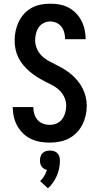

<svg xmlns="http://www.w3.org/2000/svg" viewBox="-20 -763 540 1038"><path d="M249 8Q223 8 197 3.5Q171 -1 147.5 -12Q124 -23 105 -41.5Q86 -60 73.5 -82.5Q61 -105 55 -130.5Q49 -156 49 -182Q49 -183 49 -183Q49 -183 49 -184H160Q160 -183 160 -183Q160 -183 160 -183Q160 -165 165.5 -147Q171 -129 183 -115Q195 -101 212.5 -94.5Q230 -88 249 -88Q268 -88 286 -95.5Q304 -103 315.5 -118.5Q327 -134 332.5 -153Q338 -172 338 -191Q338 -215 328 -237Q318 -259 300.5 -275.5Q283 -292 261.5 -303Q240 -314 218.5 -325Q197 -336 177 -349Q157 -362 139 -377.5Q121 -393 105.5 -411.5Q90 -430 79.5 -451.5Q69 -473 64 -496.5Q59 -520 59 -544Q59 -570 64.5 -596Q70 -622 81.5 -645.5Q93 -669 110.5 -688.5Q128 -708 151 -720.5Q174 -733 199.5 -738Q225 -743 251 -743Q277 -743 302.5 -738.5Q328 -734 350.5 -722Q373 -710 391 -691.5Q409 -673 420.5 -650.5Q432 -628 437.5 -602.5Q443 -577 443 -552Q443 -552 443 -551.5Q443 -551 443 -551H332Q332 -551 332 -551Q332 -551 332 -551Q332 -569 327.5 -586.5Q323 -604 312.5 -618Q302 -632 285.5 -639.5Q269 -647 251 -647Q233 -647 216 -638.5Q199 -630 189 -615Q179 -600 174.5 -581.5Q170 -563 170 -545Q170 -521 180 -498.5Q190 -476 207.5 -459.5Q225 -443 246 -432Q267 -421 288.5 -410Q310 -399 330.5 -386.5Q351 -374 369 -358Q387 -342 402 -323.5Q417 -305 427.5 -283.5Q438 -262 443.5 -238.5Q449 -215 449 -191Q449 -164 443 -138Q437 -112 425 -88.5Q413 -65 394 -45.5Q375 -26 351.5 -14Q328 -2 301.5 3Q275 8 249 8ZM239 255 197 216Q210 204 219 188.5Q228 173 234 156Q225 154 217.5 149Q210 144 205 137Q200 130 198 121.5Q196 113 196 104Q196 93 199.5 82.5Q203 72 210.5 64.5Q218 57 228.5 54Q239 51 250 51Q261 51 271.5 54Q282 57 289.5 64.5Q297 72 300.5 82.5Q304 93 304 104Q304 125 300 146Q296 167 287.5 186.5Q279 206 267 223.5Q255 241 239 255Z"/></svg>

Font: Iosevka SS08 Regular
Style: Bold
Weight: 700
Monospace: yes
Designer: Belleve Invis
Foundry: Belleve Invis
Version: Version 16.3.4; ttfautohint (v1.8.4)